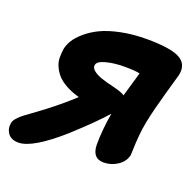

<svg xmlns="http://www.w3.org/2000/svg" viewBox="-172 -738 955 950"><g transform="rotate(20 305.5 -263.5)"><path d="M21 85.9Q-18.1 85.9 -35.2 61.5Q-52.2 37.1 -45.9 5.9Q-43.5 -6.8 -29.8 -21.7Q-16.1 -36.6 -0.5 -48.3Q15.1 -60.1 46.4 -82.5Q77.6 -105 98.1 -121.1Q168.9 -175.8 225.1 -228Q184.1 -239.3 153.3 -256.6Q122.6 -273.9 105.7 -293.5Q88.9 -313 79.1 -335.9Q69.3 -358.9 69.6 -381.3Q69.8 -403.8 73.2 -426.8Q77.6 -449.7 92.3 -473.4Q106.9 -497.1 136.7 -522.7Q166.5 -548.3 207 -567.9Q247.6 -587.4 309.3 -600.1Q371.1 -612.8 444.8 -612.8Q568.4 -612.8 617.2 -586.9Q666 -561 653.8 -501Q653.3 -499.5 624 -396.2Q594.7 -293 582 -229Q573.7 -189 570.3 -148.2Q566.9 -107.4 566.4 -79.8Q565.9 -52.2 564.9 -45.9Q556.6 -9.8 523.2 12.2Q489.7 34.2 450.2 34.2Q390.6 34.2 389.2 -37.1Q389.2 -114.7 404.8 -206.1Q358.9 -151.9 243.2 -45.9Q94.7 85.9 21 85.9ZM370.1 -334Q415 -322.8 430.2 -312Q438 -338.9 451.2 -384Q464.4 -429.2 467.8 -440.9Q441.9 -446.8 387.2 -446.8Q332 -446.8 290.3 -435.5Q248.5 -424.3 245.1 -404.8Q241.7 -388.7 259 -375Q276.4 -361.3 301.8 -352.8Q327.1 -344.2 370.1 -334Z"/></g></svg>

Font: Shantell Sans Irregular Bouncy
Style: Italic
Weight: 800
Italic angle: -11.31°
Designer: Stephen Nixon, Anya Danilova, Shantell Martin
Foundry: Arrow Type
Version: Version 1.006;[9816181b4]